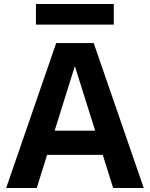

<svg xmlns="http://www.w3.org/2000/svg" viewBox="-20 -947 755 967"><path d="M11 0 263 -730H452L704 0H550L358 -611H356L165 0ZM158 -167V-289H558V-167ZM161 -823V-927H553V-823Z"/></svg>

Font: M PLUS 1
Style: Bold
Weight: 700
Designer: Coji Morishita
Foundry: UNDERFOREST DESIGN
Version: Version 1.001